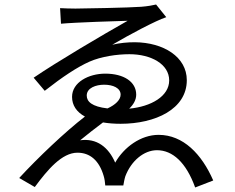

<svg xmlns="http://www.w3.org/2000/svg" viewBox="-20 -789 1040 850"><path d="M441 -414C481 -414 514 -399 514 -370C514 -347 491 -325 456 -309C387 -317 364 -339 364 -366C364 -400 405 -414 441 -414ZM671 -769C659 -766 633 -761 605 -759C557 -755 341 -751 314 -751C292 -751 263 -752 246 -753L250 -684C314 -690 507 -696 545 -697C433 -634 230 -514 129 -445L178 -387C257 -449 322 -492 376 -516C428 -539 498 -549 553 -549C649 -549 729 -505 729 -433C729 -363 649 -317 552 -308C571 -326 583 -347 583 -370C583 -427 528 -463 446 -463C373 -463 299 -425 299 -360C299 -323 319 -293 356 -273C269 -206 148 -91 65 -1L134 39C191 -38 254 -113 323 -113C378 -113 419 -79 439 -10C443 3 445 18 446 32H526C528 21 531 3 535 -9C561 -77 617 -124 675 -124C744 -124 804 -70 844 41L924 10C873 -107 791 -192 682 -192C604 -192 529 -138 490 -69C460 -138 408 -178 335 -168C362 -190 402 -222 436 -247C460 -243 486 -241 514 -241C668 -241 807 -306 807 -434C807 -537 704 -601 577 -602C545 -602 511 -599 477 -591C552 -635 668 -697 716 -713Z"/></svg>

Font: Noto Sans Japanese Regular
Style: Regular
Weight: 400
Designer: Ryoko NISHIZUKA (kana & ideographs); Paul D. Hunt (Latin, Greek & Cyrillic); Wenlong ZHANG (bopomofo); Sandoll Communica
Foundry: Adobe Systems Incorporated
Version: Version 1.000;PS 1;hotconv 1.0.78;makeotf.lib2.5.61930